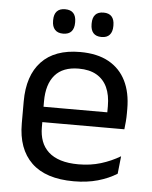

<svg xmlns="http://www.w3.org/2000/svg" viewBox="-50 -706 600 760"><g transform="rotate(5 250.0 -326.0)"><path d="M271 11Q159.5 11 103 -43.5Q46.5 -98 46.5 -199.5V-286.5Q46.5 -389.5 99 -445.2Q151.5 -501 252.5 -501Q320.5 -501 366 -475.8Q411.5 -450.5 434.5 -404Q457.5 -357.5 457.5 -293V-275Q457.5 -259 456.2 -243Q455 -227 453 -211.5H378.5Q379.5 -235.5 379.8 -257Q380 -278.5 380 -296.5Q380 -341 365.8 -371.8Q351.5 -402.5 323.2 -418.8Q295 -435 252.5 -435Q189.5 -435 158 -398.5Q126.5 -362 126.5 -294V-247.5L127 -237.5V-191Q127 -160.5 136 -136Q145 -111.5 164.2 -93.8Q183.5 -76 213.2 -66.8Q243 -57.5 284 -57.5Q331.5 -57.5 372.5 -70Q413.5 -82.5 449.5 -104L442 -34Q409.5 -13.5 366.5 -1.2Q323.5 11 271 11ZM89 -211.5V-272.5H436V-211.5ZM178 -567.5Q156.5 -567.5 145.5 -579.8Q134.5 -592 134.5 -614.5V-618Q134.5 -640.5 145.5 -652.5Q156.5 -664.5 178 -664.5Q200.5 -664.5 211.2 -652.5Q222 -640.5 222 -618V-614.5Q222 -592 211.2 -579.8Q200.5 -567.5 178 -567.5ZM331 -567.5Q309 -567.5 298.2 -579.8Q287.5 -592 287.5 -614.5V-618Q287.5 -640.5 298.2 -652.5Q309 -664.5 331 -664.5Q352.5 -664.5 363.2 -652.5Q374 -640.5 374 -618V-614.5Q374 -592 363.2 -579.8Q352.5 -567.5 331 -567.5Z"/></g></svg>

Font: Anek Tamil Medium
Style: Regular
Weight: 400
Version: Version 1.003